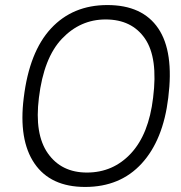

<svg xmlns="http://www.w3.org/2000/svg" viewBox="-20 -730 716 760"><path d="M74 -343Q96 -525 182 -617.5Q268 -710 405 -710Q544 -710 606.5 -617.5Q669 -525 646 -343Q626 -176 541 -83Q456 10 317 10Q180 10 116.5 -83Q53 -176 74 -343ZM324 -47Q428 -47 498.5 -123Q569 -199 586 -343Q606 -501 554 -577Q502 -653 398 -653Q298 -653 225.5 -577Q153 -501 134 -343Q116 -199 169.5 -123Q223 -47 324 -47Z"/></svg>

Font: Haskoy Light
Style: Italic
Weight: 300
Designer: Ertekin Erdin
Foundry: Ertekin Erdin
Version: Version 2.000; ttfautohint (v1.8.4.7-5d5b)